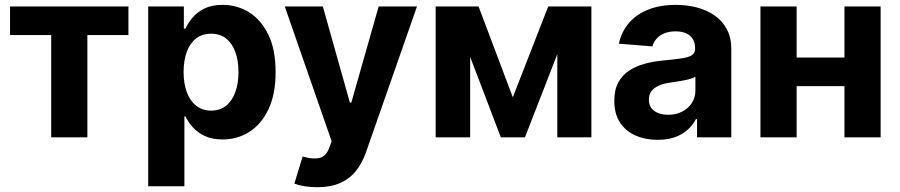

<svg xmlns="http://www.w3.org/2000/svg" viewBox="-20 -573 3755 801"><path d="M193.6 0V-426.8H21.9V-545.9H515.8V-426.8H344.5V0Z M598.3 204.1V-545.9H747V-453.7H753.8Q764 -476.1 782.9 -499Q801.9 -522 832.7 -537.4Q863.5 -552.7 909.1 -552.7Q969.1 -552.7 1019.2 -521.7Q1069.2 -490.6 1099.5 -428.3Q1129.8 -365.9 1129.8 -272.1Q1129.8 -181 1100.5 -118.3Q1071.2 -55.6 1021 -23.4Q970.8 8.8 908.3 8.8Q864.6 8.8 833.8 -6Q803.1 -20.7 783.7 -42.8Q764.3 -64.9 753.8 -87.5H749.3V204.1ZM860.6 -111.5Q897.9 -111.5 923.3 -132Q948.6 -152.4 961.8 -188.8Q974.9 -225.2 974.9 -272.5Q974.9 -319.8 961.9 -355.8Q948.8 -391.8 923.6 -412.1Q898.3 -432.4 860.6 -432.4Q824 -432.4 798.4 -412.8Q772.9 -393.2 759.4 -357.3Q746 -321.4 746 -272.5Q746 -224.1 759.5 -188Q773 -151.9 798.7 -131.7Q824.4 -111.5 860.6 -111.5Z M1303.6 208Q1274.8 208 1249.7 203.8Q1224.6 199.6 1208.1 193L1242.5 79.9L1247.6 81.2Q1285.4 92.2 1313.1 85.9Q1340.7 79.7 1353.8 42.8L1363.4 15.8L1168.1 -545.9H1326.9L1439.7 -144.9H1445.6L1559.7 -545.9H1719.6L1506.5 63.1Q1491.2 107 1465.2 139.7Q1439.2 172.4 1399.7 190.2Q1360.2 208 1303.6 208Z M2069.4 0 1861.4 -545.9H1976.5L2119.4 -167.2L2267.1 -545.9H2382.5L2170 0ZM1797.6 0V-545.9H1941.5V0ZM2305 0V-545.9H2447.2V0Z M2724 10.4Q2672 10.4 2630.8 -8Q2589.6 -26.3 2566.2 -62.4Q2542.8 -98.5 2542.8 -152.3Q2542.8 -198 2559.3 -228.7Q2575.8 -259.4 2604.6 -278.3Q2633.4 -297.2 2670.2 -307.1Q2706.9 -317 2747.7 -320.7Q2795.1 -325.3 2824.2 -329.6Q2853.2 -333.9 2866.6 -342.9Q2879.9 -352 2879.9 -369.3V-371.7Q2879.9 -394.2 2870.3 -410Q2860.7 -425.7 2842.6 -433.9Q2824.5 -442.2 2798.8 -442.2Q2771.7 -442.2 2751.8 -434.1Q2731.9 -426 2719.4 -411.9Q2706.9 -397.8 2701.8 -379.5L2561.9 -390.8Q2572.6 -440.6 2603.8 -477Q2635 -513.3 2684.5 -533Q2734.1 -552.7 2799.4 -552.7Q2844.8 -552.7 2886.3 -542.1Q2927.8 -531.4 2960.4 -509.1Q2993.1 -486.7 3012 -451.7Q3030.9 -416.7 3030.9 -368.2V0H2887.9V-76H2883.2Q2869.9 -50.5 2848 -31.1Q2826.1 -11.7 2795.3 -0.7Q2764.6 10.4 2724 10.4ZM2767.2 -94.1Q2800.6 -94.1 2826.2 -107.5Q2851.9 -120.9 2866.5 -143.7Q2881.1 -166.5 2881.1 -194.9V-252.7Q2874.2 -248.4 2861.7 -244.6Q2849.2 -240.8 2833.8 -237.8Q2818.5 -234.8 2803.4 -232.5Q2788.3 -230.3 2776 -228.5Q2749.1 -224.7 2729.2 -216.1Q2709.2 -207.4 2698.1 -193.1Q2687.1 -178.8 2687.1 -157.4Q2687.1 -126.3 2709.6 -110.2Q2732.1 -94.1 2767.2 -94.1Z M3545.2 -332.9V-213.8H3260.8V-332.9ZM3303.5 -545.9V0H3152.5V-545.9ZM3653.9 -545.9V0H3502.9V-545.9Z"/></svg>

Font: Inter
Style: Regular
Weight: 400
Designer: Rasmus Andersson
Foundry: rsms
Version: Version 4.000;git-8c9346024